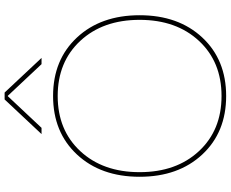

<svg xmlns="http://www.w3.org/2000/svg" viewBox="-104 -886 1000 832"><g transform="rotate(-90 396.0 -470.0)"><path d="M561 -790H534L397 -936H395L258 -790H231L381 -950H411ZM649.5 -93.5Q553 10 396 10Q239 10 142.5 -93.5Q46 -197 46 -365Q46 -533 142.5 -636.5Q239 -740 396 -740Q553 -740 649.5 -636.5Q746 -533 746 -365Q746 -197 649.5 -93.5ZM157 -108Q248 -10 396 -10Q544 -10 635 -108Q726 -206 726 -365Q726 -524 635 -622Q544 -720 396 -720Q248 -720 157 -622Q66 -524 66 -365Q66 -206 157 -108Z"/></g></svg>

Font: M PLUS 1p Thin
Style: Regular
Weight: 250
Version: Version 1.062